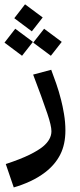

<svg xmlns="http://www.w3.org/2000/svg" viewBox="-36 -607 361 871"><path d="M33.2 -476.6 113.3 -417 64 -354 -15.6 -413.6ZM164.1 -476.6 244.1 -417 194.8 -354 114.7 -413.6ZM77.6 -587.4 157.7 -527.8 108.4 -464.8 28.8 -524.4ZM26.4 243.2 -9.8 137.2Q56.6 115.2 96.9 95.5Q137.2 75.7 159.2 57.6Q197.3 25.9 197.3 -11.7Q197.3 -36.6 178.7 -91.8Q167.5 -125.5 150.4 -172.1Q133.3 -218.8 114.3 -268.6L196.3 -290.5Q206.1 -265.1 219 -228Q231.9 -190.9 241.2 -153.3Q248 -127.4 254.4 -89.8Q260.7 -52.2 260.7 -15.1Q260.7 47.9 237.5 93.8Q214.4 139.6 169.4 174.3Q138.2 198.2 100.6 215.6Q63 232.9 26.4 243.2Z"/></svg>

Font: Markazi Text
Style: Bold
Weight: 700
Designer: Borna Izadpanah (Arabic designer), Fiona Ross (Arabic design director) and Florian Runge (Latin designer)
Foundry: Borna Izadpanah and Florian Runge
Version: Version 1.001; ttfautohint (v1.8.3)